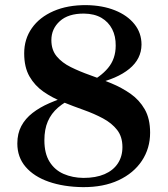

<svg xmlns="http://www.w3.org/2000/svg" viewBox="-20 -738 672 770"><path d="M326.5 -717.5Q391.5 -716.5 441.2 -696.5Q491 -676.5 519.2 -641.2Q547.5 -606 547.5 -559Q547 -501.5 498.5 -461.8Q450 -422 360.5 -402L330 -404Q382.5 -428.5 413.2 -465.2Q444 -502 444 -555Q444.5 -592.5 429.8 -621.2Q415 -650 386.8 -666.5Q358.5 -683 317 -683.5Q254 -684 220 -653.2Q186 -622.5 186 -577Q186 -538 207.2 -512.2Q228.5 -486.5 263.8 -469Q299 -451.5 341.5 -436.5Q384 -421.5 426.2 -404Q468.5 -386.5 503.8 -361.8Q539 -337 560.5 -299.5Q582 -262 582 -206Q582 -143 549 -93.2Q516 -43.5 455.5 -15.2Q395 13 312.5 12.5Q235 11.5 175.5 -9.2Q116 -30 82.8 -68.8Q49.5 -107.5 49.5 -162.5Q49.5 -202.5 65.5 -232.5Q81.5 -262.5 110.5 -285Q139.5 -307.5 178 -324.2Q216.5 -341 261 -354L281 -348Q240.5 -330.5 213 -306.8Q185.5 -283 171.8 -251.2Q158 -219.5 158 -175.5Q158 -122.5 178.8 -89.2Q199.5 -56 235.2 -40.5Q271 -25 314.5 -24.5Q364.5 -24.5 399.2 -39.5Q434 -54.5 452.5 -82.5Q471 -110.5 471 -148Q471 -190 449.5 -217.2Q428 -244.5 393 -263.2Q358 -282 315.8 -297Q273.5 -312 231.5 -329Q189.5 -346 154.5 -370.2Q119.5 -394.5 98.2 -431.5Q77 -468.5 77 -524Q77 -581.5 107.8 -625.2Q138.5 -669 194.8 -693.5Q251 -718 326.5 -717.5Z"/></svg>

Font: Newsreader 60pt SemiBold
Style: Regular
Weight: 600
Designer: Hugues Gentile
Foundry: Production Type
Version: Version 1.003